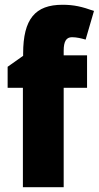

<svg xmlns="http://www.w3.org/2000/svg" viewBox="-20 -785 414 805"><path d="M345 -417V-553H247V-572C247 -612 258 -629 282 -629C302 -629 321 -624 339 -619L374 -739C324 -757 290 -765 242 -765C128 -765 77 -706 77 -560V-551L12 -505V-417H76V0H247V-417Z"/></svg>

Font: Noto Sans Devanagari UI Condensed Black
Style: Regular
Weight: 900
Width: 3
Designer: Jelle Bosma - Monotype Design Team
Foundry: Monotype Imaging Inc.
Version: Version 2.004